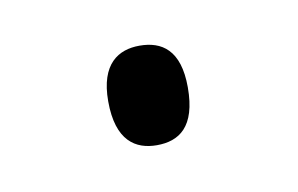

<svg xmlns="http://www.w3.org/2000/svg" viewBox="-29 -442 265 171"><g transform="rotate(-10 103.0 -357.0)"><path d="M103 -312C123 -312 139 -322 139 -358C139 -392 123 -402 103 -402C84 -402 67 -392 67 -358C67 -322 84 -312 103 -312Z"/></g></svg>

Font: Noto Serif Sinhala ExtraLight
Style: Regular
Weight: 200
Designer: Jelle Bosma - Monotype Design Team
Foundry: Monotype Imaging Inc.
Version: Version 2.007